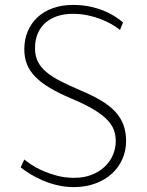

<svg xmlns="http://www.w3.org/2000/svg" viewBox="-20 -741 589 771"><path d="M268.1 -344.7Q216.8 -366.2 180.7 -387.7Q144.5 -409.2 121.6 -432.9Q98.6 -456.5 88.1 -483.4Q77.6 -510.3 77.6 -543.5Q77.6 -583 91.6 -615.7Q105.5 -648.4 130.9 -671.9Q156.2 -695.3 192.4 -708.3Q228.5 -721.2 273.4 -721.2Q308.1 -721.2 338.4 -715.1Q368.7 -709 393.8 -699Q418.9 -689 439.2 -676.3Q459.5 -663.6 474.1 -650.9L461.9 -620.6Q448.7 -631.8 428.7 -643.3Q408.7 -654.8 384.3 -664.3Q359.9 -673.8 331.3 -679.7Q302.7 -685.5 272 -685.5Q238.8 -685.5 210.9 -676.5Q183.1 -667.5 163.1 -650.1Q143.1 -632.8 131.8 -606.9Q120.6 -581.1 120.6 -547.4Q120.6 -517.6 131.6 -494.6Q142.6 -471.7 165.3 -452.4Q188 -433.1 222.7 -415.3Q257.3 -397.5 304.7 -377.4Q351.1 -357.9 385.3 -337.6Q419.4 -317.4 441.9 -293.5Q464.4 -269.5 475.3 -240.5Q486.3 -211.4 486.3 -174.3Q486.3 -135.7 471.4 -102.1Q456.5 -68.4 429.2 -43.5Q401.9 -18.6 363 -4.2Q324.2 10.3 276.9 10.3Q242.2 10.3 210.9 2.9Q179.7 -4.4 152.3 -16.1Q125 -27.8 102.3 -41.7Q79.6 -55.7 63 -68.8L77.6 -100.6Q85.4 -93.8 103.5 -81.3Q121.6 -68.8 147.9 -56.9Q174.3 -44.9 207.3 -35.9Q240.2 -26.9 277.8 -26.9Q316.4 -26.9 347.4 -38.8Q378.4 -50.8 400.1 -71.3Q421.9 -91.8 433.3 -118.4Q444.8 -145 444.8 -174.3Q444.8 -197.8 437.5 -218.5Q430.2 -239.3 410.6 -259.8Q391.1 -280.3 356.7 -301Q322.3 -321.8 268.1 -344.7Z"/></svg>

Font: Ufes Sans Thin
Style: Regular
Weight: 100
Designer: Ricardo Esteves & Thais Bronze
Foundry: ProDesignUfes - Ricardo Esteves, Thais Bronze (This is a derivative work, based on Roboto family, by Christian Robertson
Version: Version 2.0